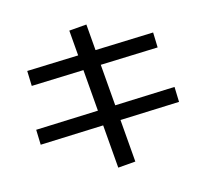

<svg xmlns="http://www.w3.org/2000/svg" viewBox="-123 -945 1246 1169"><g transform="rotate(-15 500.0 -360.0)"><path d="M481 86 409 -797 519 -806 591 77ZM61 -171 58 -266 939 -300 942 -205ZM101 -531 98 -626 899 -654 902 -559Z"/></g></svg>

Font: M PLUS 1 Code Medium
Style: Regular
Weight: 500
Designer: Coji Morishita
Foundry: UNDERFOREST DESIGN
Version: Version 1.002